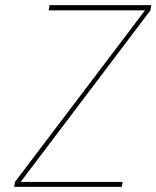

<svg xmlns="http://www.w3.org/2000/svg" viewBox="-20 -724 606 744"><path d="M60 -19H455L452 0H35L38 -19L542 -684H169L172 -704H566L563 -684Z"/></svg>

Font: Fz Poppins Thin
Style: Italic
Weight: 100
Italic angle: -10°
Designer: Ninad Kale (Devanagari), Jonny Pinhorn (Latin)
Foundry: Indian Type Foundry
Version: Vit hóa bi Vntype.Com & FontZin.Com